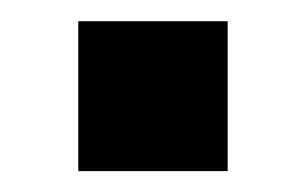

<svg xmlns="http://www.w3.org/2000/svg" viewBox="-20 -441 290 182"><path d="M195.8 -420.9V-278.8H54.2V-420.9Z"/></svg>

Font: Cooper Hewitt
Style: Semibold
Weight: 709
Designer: Village Type and Design LLC
Foundry: Cooper Hewitt Smithsonian Design Museum
Version: 1.000